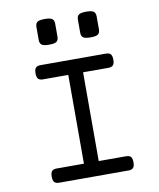

<svg xmlns="http://www.w3.org/2000/svg" viewBox="-88 -866 776 935"><g transform="rotate(-10 300.0 -398.5)"><path d="M263.2 -552.2V-30.8H336.4V-552.2ZM128.4 -70.3Q111.8 -70.3 104.7 -62.3Q97.7 -54.2 97.7 -35.2Q97.7 -16.1 104.7 -8.1Q111.8 0 128.4 0H471.2Q487.8 0 494.9 -8.1Q502 -16.1 502 -35.2Q502 -54.2 494.9 -62.3Q487.8 -70.3 471.2 -70.3ZM138.2 -579.6Q121.6 -579.6 114.5 -571.5Q107.4 -563.5 107.4 -544.4Q107.4 -525.4 114.5 -517.3Q121.6 -509.3 138.2 -509.3H461.4Q478 -509.3 485.1 -517.3Q492.2 -525.4 492.2 -544.4Q492.2 -563.5 485.1 -571.5Q478 -579.6 461.4 -579.6ZM243.7 -765.6Q243.7 -783.2 233.9 -790.3Q224.1 -797.4 197.3 -797.4Q170.4 -797.4 160.6 -790.3Q150.9 -783.2 150.9 -765.6V-702.1Q150.9 -684.6 160.6 -677.5Q170.4 -670.4 197.3 -670.4Q224.1 -670.4 233.9 -677.5Q243.7 -684.6 243.7 -702.1ZM448.7 -765.6Q448.7 -783.2 439 -790.3Q429.2 -797.4 402.3 -797.4Q375.5 -797.4 365.7 -790.3Q356 -783.2 356 -765.6V-702.1Q356 -684.6 365.7 -677.5Q375.5 -670.4 402.3 -670.4Q429.2 -670.4 439 -677.5Q448.7 -684.6 448.7 -702.1Z"/></g></svg>

Font: Courier Prime Code
Style: Regular
Weight: 400
Designer: Alan Dague-Greene
Foundry: Quote-Unquote Apps
Version: Version 3.18